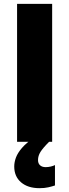

<svg xmlns="http://www.w3.org/2000/svg" viewBox="-20 -734 358 994"><path d="M68.4 0V-713.9H250V0ZM176.8 94.7Q176.8 112.3 187.5 121.8Q198.2 131.3 216.3 131.3Q229.5 131.3 242.7 128.2Q255.9 125 264.6 120.6V226.1Q250.5 231 230.7 235.6Q210.9 240.2 184.6 240.2Q124.5 240.2 89.1 210Q53.7 179.7 53.7 127.9Q53.7 105.5 62.7 81.3Q71.8 57.1 94 31.5Q116.2 5.9 155.3 -21L234.4 0Q202.1 32.2 189.5 52.5Q176.8 72.8 176.8 94.7Z"/></svg>

Font: Open Sans SemiCondensed ExtraBold
Style: Regular
Weight: 800
Width: 4
Designer: Monotype Design Team
Foundry: Monotype Imaging Inc.
Version: Version 3.000